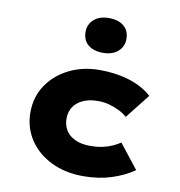

<svg xmlns="http://www.w3.org/2000/svg" viewBox="-89 -898 926 990"><g transform="rotate(10 374.0 -403.0)"><path d="M412 10Q317 10 243.5 -26Q170 -62 128.5 -125Q87 -188 87 -267Q87 -348 128.5 -410Q170 -472 241.5 -508Q313 -544 403 -544Q487 -544 557.5 -522Q628 -500 676 -457L575 -329Q558 -345 532.5 -357.5Q507 -370 479.5 -377.5Q452 -385 420 -385Q375 -385 342.5 -370Q310 -355 293 -329Q276 -303 276 -268Q276 -233 292.5 -206.5Q309 -180 341.5 -165Q374 -150 419 -150Q457 -150 486 -156.5Q515 -163 537.5 -173.5Q560 -184 576 -195L676 -68Q626 -33 559 -11.5Q492 10 412 10ZM402 -634Q352 -634 323.5 -658Q295 -682 295 -725Q295 -765 324 -790.5Q353 -816 402 -816Q452 -816 480.5 -792Q509 -768 509 -725Q509 -685 480 -659.5Q451 -634 402 -634Z"/></g></svg>

Font: Lexend Giga ExtraBold
Style: Regular
Weight: 800
Designer: Bonnie Shaver-Troup, Thomas Jockin
Foundry: Lexend
Version: Version 1.007